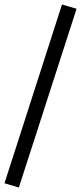

<svg xmlns="http://www.w3.org/2000/svg" viewBox="-39 -772 361 855"><path d="M45 63 -19 44 237 -752 302 -733Z"/></svg>

Font: Nunito Sans
Style: Regular
Weight: 400
Designer: Vernon Adams
Foundry: Vernon Adams
Version: Version 3.101; ttfautohint (v1.8.4.7-5d5b);gftools[0.9.27]